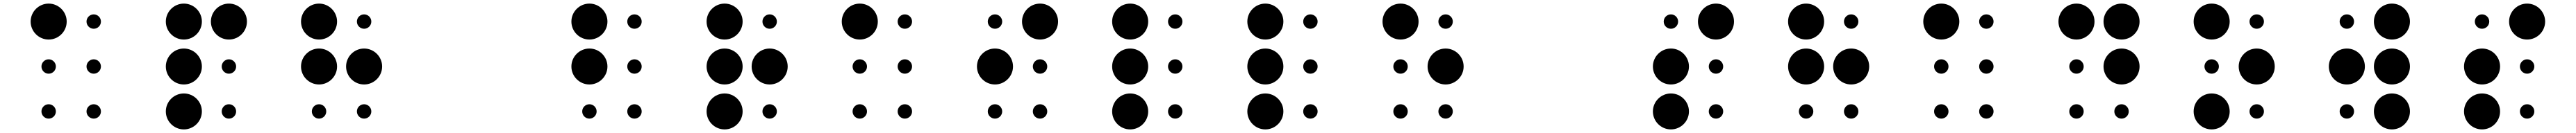

<svg xmlns="http://www.w3.org/2000/svg" viewBox="-20 -670 14290 740"><path d="M150 -550C150 -495 195 -450 250 -450C305 -450 350 -495 350 -550C350 -605 305 -650 250 -650C195 -650 150 -605 150 -550ZM210 -300C210 -278 228 -260 250 -260C272 -260 290 -278 290 -300C290 -322 272 -340 250 -340C228 -340 210 -322 210 -300ZM210 -50C210 -28 228 -10 250 -10C272 -10 290 -28 290 -50C290 -72 272 -90 250 -90C228 -90 210 -72 210 -50ZM460 -550C460 -528 478 -510 500 -510C522 -510 540 -528 540 -550C540 -572 522 -590 500 -590C478 -590 460 -572 460 -550ZM460 -300C460 -278 478 -260 500 -260C522 -260 540 -278 540 -300C540 -322 522 -340 500 -340C478 -340 460 -322 460 -300ZM460 -50C460 -28 478 -10 500 -10C522 -10 540 -28 540 -50C540 -72 522 -90 500 -90C478 -90 460 -72 460 -50Z M900 -550C900 -495 945 -450 1000 -450C1055 -450 1100 -495 1100 -550C1100 -605 1055 -650 1000 -650C945 -650 900 -605 900 -550ZM900 -300C900 -245 945 -200 1000 -200C1055 -200 1100 -245 1100 -300C1100 -355 1055 -400 1000 -400C945 -400 900 -355 900 -300ZM900 -50C900 5 945 50 1000 50C1055 50 1100 5 1100 -50C1100 -105 1055 -150 1000 -150C945 -150 900 -105 900 -50ZM1150 -550C1150 -495 1195 -450 1250 -450C1305 -450 1350 -495 1350 -550C1350 -605 1305 -650 1250 -650C1195 -650 1150 -605 1150 -550ZM1210 -300C1210 -278 1228 -260 1250 -260C1272 -260 1290 -278 1290 -300C1290 -322 1272 -340 1250 -340C1228 -340 1210 -322 1210 -300ZM1210 -50C1210 -28 1228 -10 1250 -10C1272 -10 1290 -28 1290 -50C1290 -72 1272 -90 1250 -90C1228 -90 1210 -72 1210 -50Z M1650 -550C1650 -495 1695 -450 1750 -450C1805 -450 1850 -495 1850 -550C1850 -605 1805 -650 1750 -650C1695 -650 1650 -605 1650 -550ZM1650 -300C1650 -245 1695 -200 1750 -200C1805 -200 1850 -245 1850 -300C1850 -355 1805 -400 1750 -400C1695 -400 1650 -355 1650 -300ZM1710 -50C1710 -28 1728 -10 1750 -10C1772 -10 1790 -28 1790 -50C1790 -72 1772 -90 1750 -90C1728 -90 1710 -72 1710 -50ZM1960 -550C1960 -528 1978 -510 2000 -510C2022 -510 2040 -528 2040 -550C2040 -572 2022 -590 2000 -590C1978 -590 1960 -572 1960 -550ZM1900 -300C1900 -245 1945 -200 2000 -200C2055 -200 2100 -245 2100 -300C2100 -355 2055 -400 2000 -400C1945 -400 1900 -355 1900 -300ZM1960 -50C1960 -28 1978 -10 2000 -10C2022 -10 2040 -28 2040 -50C2040 -72 2022 -90 2000 -90C1978 -90 1960 -72 1960 -50Z M3150 -550C3150 -495 3195 -450 3250 -450C3305 -450 3350 -495 3350 -550C3350 -605 3305 -650 3250 -650C3195 -650 3150 -605 3150 -550ZM3150 -300C3150 -245 3195 -200 3250 -200C3305 -200 3350 -245 3350 -300C3350 -355 3305 -400 3250 -400C3195 -400 3150 -355 3150 -300ZM3210 -50C3210 -28 3228 -10 3250 -10C3272 -10 3290 -28 3290 -50C3290 -72 3272 -90 3250 -90C3228 -90 3210 -72 3210 -50ZM3460 -550C3460 -528 3478 -510 3500 -510C3522 -510 3540 -528 3540 -550C3540 -572 3522 -590 3500 -590C3478 -590 3460 -572 3460 -550ZM3460 -300C3460 -278 3478 -260 3500 -260C3522 -260 3540 -278 3540 -300C3540 -322 3522 -340 3500 -340C3478 -340 3460 -322 3460 -300ZM3460 -50C3460 -28 3478 -10 3500 -10C3522 -10 3540 -28 3540 -50C3540 -72 3522 -90 3500 -90C3478 -90 3460 -72 3460 -50Z M3900 -550C3900 -495 3945 -450 4000 -450C4055 -450 4100 -495 4100 -550C4100 -605 4055 -650 4000 -650C3945 -650 3900 -605 3900 -550ZM3900 -300C3900 -245 3945 -200 4000 -200C4055 -200 4100 -245 4100 -300C4100 -355 4055 -400 4000 -400C3945 -400 3900 -355 3900 -300ZM3900 -50C3900 5 3945 50 4000 50C4055 50 4100 5 4100 -50C4100 -105 4055 -150 4000 -150C3945 -150 3900 -105 3900 -50ZM4210 -550C4210 -528 4228 -510 4250 -510C4272 -510 4290 -528 4290 -550C4290 -572 4272 -590 4250 -590C4228 -590 4210 -572 4210 -550ZM4150 -300C4150 -245 4195 -200 4250 -200C4305 -200 4350 -245 4350 -300C4350 -355 4305 -400 4250 -400C4195 -400 4150 -355 4150 -300ZM4210 -50C4210 -28 4228 -10 4250 -10C4272 -10 4290 -28 4290 -50C4290 -72 4272 -90 4250 -90C4228 -90 4210 -72 4210 -50Z M4650 -550C4650 -495 4695 -450 4750 -450C4805 -450 4850 -495 4850 -550C4850 -605 4805 -650 4750 -650C4695 -650 4650 -605 4650 -550ZM4710 -300C4710 -278 4728 -260 4750 -260C4772 -260 4790 -278 4790 -300C4790 -322 4772 -340 4750 -340C4728 -340 4710 -322 4710 -300ZM4710 -50C4710 -28 4728 -10 4750 -10C4772 -10 4790 -28 4790 -50C4790 -72 4772 -90 4750 -90C4728 -90 4710 -72 4710 -50ZM4960 -550C4960 -528 4978 -510 5000 -510C5022 -510 5040 -528 5040 -550C5040 -572 5022 -590 5000 -590C4978 -590 4960 -572 4960 -550ZM4960 -300C4960 -278 4978 -260 5000 -260C5022 -260 5040 -278 5040 -300C5040 -322 5022 -340 5000 -340C4978 -340 4960 -322 4960 -300ZM4960 -50C4960 -28 4978 -10 5000 -10C5022 -10 5040 -28 5040 -50C5040 -72 5022 -90 5000 -90C4978 -90 4960 -72 4960 -50Z M5460 -550C5460 -528 5478 -510 5500 -510C5522 -510 5540 -528 5540 -550C5540 -572 5522 -590 5500 -590C5478 -590 5460 -572 5460 -550ZM5400 -300C5400 -245 5445 -200 5500 -200C5555 -200 5600 -245 5600 -300C5600 -355 5555 -400 5500 -400C5445 -400 5400 -355 5400 -300ZM5460 -50C5460 -28 5478 -10 5500 -10C5522 -10 5540 -28 5540 -50C5540 -72 5522 -90 5500 -90C5478 -90 5460 -72 5460 -50ZM5650 -550C5650 -495 5695 -450 5750 -450C5805 -450 5850 -495 5850 -550C5850 -605 5805 -650 5750 -650C5695 -650 5650 -605 5650 -550ZM5710 -300C5710 -278 5728 -260 5750 -260C5772 -260 5790 -278 5790 -300C5790 -322 5772 -340 5750 -340C5728 -340 5710 -322 5710 -300ZM5710 -50C5710 -28 5728 -10 5750 -10C5772 -10 5790 -28 5790 -50C5790 -72 5772 -90 5750 -90C5728 -90 5710 -72 5710 -50Z M6150 -550C6150 -495 6195 -450 6250 -450C6305 -450 6350 -495 6350 -550C6350 -605 6305 -650 6250 -650C6195 -650 6150 -605 6150 -550ZM6150 -300C6150 -245 6195 -200 6250 -200C6305 -200 6350 -245 6350 -300C6350 -355 6305 -400 6250 -400C6195 -400 6150 -355 6150 -300ZM6150 -50C6150 5 6195 50 6250 50C6305 50 6350 5 6350 -50C6350 -105 6305 -150 6250 -150C6195 -150 6150 -105 6150 -50ZM6460 -550C6460 -528 6478 -510 6500 -510C6522 -510 6540 -528 6540 -550C6540 -572 6522 -590 6500 -590C6478 -590 6460 -572 6460 -550ZM6460 -300C6460 -278 6478 -260 6500 -260C6522 -260 6540 -278 6540 -300C6540 -322 6522 -340 6500 -340C6478 -340 6460 -322 6460 -300ZM6460 -50C6460 -28 6478 -10 6500 -10C6522 -10 6540 -28 6540 -50C6540 -72 6522 -90 6500 -90C6478 -90 6460 -72 6460 -50Z M6900 -550C6900 -495 6945 -450 7000 -450C7055 -450 7100 -495 7100 -550C7100 -605 7055 -650 7000 -650C6945 -650 6900 -605 6900 -550ZM6900 -300C6900 -245 6945 -200 7000 -200C7055 -200 7100 -245 7100 -300C7100 -355 7055 -400 7000 -400C6945 -400 6900 -355 6900 -300ZM6900 -50C6900 5 6945 50 7000 50C7055 50 7100 5 7100 -50C7100 -105 7055 -150 7000 -150C6945 -150 6900 -105 6900 -50ZM7210 -550C7210 -528 7228 -510 7250 -510C7272 -510 7290 -528 7290 -550C7290 -572 7272 -590 7250 -590C7228 -590 7210 -572 7210 -550ZM7210 -300C7210 -278 7228 -260 7250 -260C7272 -260 7290 -278 7290 -300C7290 -322 7272 -340 7250 -340C7228 -340 7210 -322 7210 -300ZM7210 -50C7210 -28 7228 -10 7250 -10C7272 -10 7290 -28 7290 -50C7290 -72 7272 -90 7250 -90C7228 -90 7210 -72 7210 -50Z M7650 -550C7650 -495 7695 -450 7750 -450C7805 -450 7850 -495 7850 -550C7850 -605 7805 -650 7750 -650C7695 -650 7650 -605 7650 -550ZM7710 -300C7710 -278 7728 -260 7750 -260C7772 -260 7790 -278 7790 -300C7790 -322 7772 -340 7750 -340C7728 -340 7710 -322 7710 -300ZM7710 -50C7710 -28 7728 -10 7750 -10C7772 -10 7790 -28 7790 -50C7790 -72 7772 -90 7750 -90C7728 -90 7710 -72 7710 -50ZM7960 -550C7960 -528 7978 -510 8000 -510C8022 -510 8040 -528 8040 -550C8040 -572 8022 -590 8000 -590C7978 -590 7960 -572 7960 -550ZM7900 -300C7900 -245 7945 -200 8000 -200C8055 -200 8100 -245 8100 -300C8100 -355 8055 -400 8000 -400C7945 -400 7900 -355 7900 -300ZM7960 -50C7960 -28 7978 -10 8000 -10C8022 -10 8040 -28 8040 -50C8040 -72 8022 -90 8000 -90C7978 -90 7960 -72 7960 -50Z M9210 -550C9210 -528 9228 -510 9250 -510C9272 -510 9290 -528 9290 -550C9290 -572 9272 -590 9250 -590C9228 -590 9210 -572 9210 -550ZM9150 -300C9150 -245 9195 -200 9250 -200C9305 -200 9350 -245 9350 -300C9350 -355 9305 -400 9250 -400C9195 -400 9150 -355 9150 -300ZM9150 -50C9150 5 9195 50 9250 50C9305 50 9350 5 9350 -50C9350 -105 9305 -150 9250 -150C9195 -150 9150 -105 9150 -50ZM9400 -550C9400 -495 9445 -450 9500 -450C9555 -450 9600 -495 9600 -550C9600 -605 9555 -650 9500 -650C9445 -650 9400 -605 9400 -550ZM9460 -300C9460 -278 9478 -260 9500 -260C9522 -260 9540 -278 9540 -300C9540 -322 9522 -340 9500 -340C9478 -340 9460 -322 9460 -300ZM9460 -50C9460 -28 9478 -10 9500 -10C9522 -10 9540 -28 9540 -50C9540 -72 9522 -90 9500 -90C9478 -90 9460 -72 9460 -50Z M9900 -550C9900 -495 9945 -450 10000 -450C10055 -450 10100 -495 10100 -550C10100 -605 10055 -650 10000 -650C9945 -650 9900 -605 9900 -550ZM9900 -300C9900 -245 9945 -200 10000 -200C10055 -200 10100 -245 10100 -300C10100 -355 10055 -400 10000 -400C9945 -400 9900 -355 9900 -300ZM9960 -50C9960 -28 9978 -10 10000 -10C10022 -10 10040 -28 10040 -50C10040 -72 10022 -90 10000 -90C9978 -90 9960 -72 9960 -50ZM10210 -550C10210 -528 10228 -510 10250 -510C10272 -510 10290 -528 10290 -550C10290 -572 10272 -590 10250 -590C10228 -590 10210 -572 10210 -550ZM10150 -300C10150 -245 10195 -200 10250 -200C10305 -200 10350 -245 10350 -300C10350 -355 10305 -400 10250 -400C10195 -400 10150 -355 10150 -300ZM10210 -50C10210 -28 10228 -10 10250 -10C10272 -10 10290 -28 10290 -50C10290 -72 10272 -90 10250 -90C10228 -90 10210 -72 10210 -50Z M10650 -550C10650 -495 10695 -450 10750 -450C10805 -450 10850 -495 10850 -550C10850 -605 10805 -650 10750 -650C10695 -650 10650 -605 10650 -550ZM10710 -300C10710 -278 10728 -260 10750 -260C10772 -260 10790 -278 10790 -300C10790 -322 10772 -340 10750 -340C10728 -340 10710 -322 10710 -300ZM10710 -50C10710 -28 10728 -10 10750 -10C10772 -10 10790 -28 10790 -50C10790 -72 10772 -90 10750 -90C10728 -90 10710 -72 10710 -50ZM10960 -550C10960 -528 10978 -510 11000 -510C11022 -510 11040 -528 11040 -550C11040 -572 11022 -590 11000 -590C10978 -590 10960 -572 10960 -550ZM10960 -300C10960 -278 10978 -260 11000 -260C11022 -260 11040 -278 11040 -300C11040 -322 11022 -340 11000 -340C10978 -340 10960 -322 10960 -300ZM10960 -50C10960 -28 10978 -10 11000 -10C11022 -10 11040 -28 11040 -50C11040 -72 11022 -90 11000 -90C10978 -90 10960 -72 10960 -50Z M11400 -550C11400 -495 11445 -450 11500 -450C11555 -450 11600 -495 11600 -550C11600 -605 11555 -650 11500 -650C11445 -650 11400 -605 11400 -550ZM11460 -300C11460 -278 11478 -260 11500 -260C11522 -260 11540 -278 11540 -300C11540 -322 11522 -340 11500 -340C11478 -340 11460 -322 11460 -300ZM11460 -50C11460 -28 11478 -10 11500 -10C11522 -10 11540 -28 11540 -50C11540 -72 11522 -90 11500 -90C11478 -90 11460 -72 11460 -50ZM11650 -550C11650 -495 11695 -450 11750 -450C11805 -450 11850 -495 11850 -550C11850 -605 11805 -650 11750 -650C11695 -650 11650 -605 11650 -550ZM11650 -300C11650 -245 11695 -200 11750 -200C11805 -200 11850 -245 11850 -300C11850 -355 11805 -400 11750 -400C11695 -400 11650 -355 11650 -300ZM11710 -50C11710 -28 11728 -10 11750 -10C11772 -10 11790 -28 11790 -50C11790 -72 11772 -90 11750 -90C11728 -90 11710 -72 11710 -50Z M12150 -550C12150 -495 12195 -450 12250 -450C12305 -450 12350 -495 12350 -550C12350 -605 12305 -650 12250 -650C12195 -650 12150 -605 12150 -550ZM12210 -300C12210 -278 12228 -260 12250 -260C12272 -260 12290 -278 12290 -300C12290 -322 12272 -340 12250 -340C12228 -340 12210 -322 12210 -300ZM12150 -50C12150 5 12195 50 12250 50C12305 50 12350 5 12350 -50C12350 -105 12305 -150 12250 -150C12195 -150 12150 -105 12150 -50ZM12460 -550C12460 -528 12478 -510 12500 -510C12522 -510 12540 -528 12540 -550C12540 -572 12522 -590 12500 -590C12478 -590 12460 -572 12460 -550ZM12400 -300C12400 -245 12445 -200 12500 -200C12555 -200 12600 -245 12600 -300C12600 -355 12555 -400 12500 -400C12445 -400 12400 -355 12400 -300ZM12460 -50C12460 -28 12478 -10 12500 -10C12522 -10 12540 -28 12540 -50C12540 -72 12522 -90 12500 -90C12478 -90 12460 -72 12460 -50Z M12960 -550C12960 -528 12978 -510 13000 -510C13022 -510 13040 -528 13040 -550C13040 -572 13022 -590 13000 -590C12978 -590 12960 -572 12960 -550ZM12900 -300C12900 -245 12945 -200 13000 -200C13055 -200 13100 -245 13100 -300C13100 -355 13055 -400 13000 -400C12945 -400 12900 -355 12900 -300ZM12960 -50C12960 -28 12978 -10 13000 -10C13022 -10 13040 -28 13040 -50C13040 -72 13022 -90 13000 -90C12978 -90 12960 -72 12960 -50ZM13150 -550C13150 -495 13195 -450 13250 -450C13305 -450 13350 -495 13350 -550C13350 -605 13305 -650 13250 -650C13195 -650 13150 -605 13150 -550ZM13150 -300C13150 -245 13195 -200 13250 -200C13305 -200 13350 -245 13350 -300C13350 -355 13305 -400 13250 -400C13195 -400 13150 -355 13150 -300ZM13150 -50C13150 5 13195 50 13250 50C13305 50 13350 5 13350 -50C13350 -105 13305 -150 13250 -150C13195 -150 13150 -105 13150 -50Z M13710 -550C13710 -528 13728 -510 13750 -510C13772 -510 13790 -528 13790 -550C13790 -572 13772 -590 13750 -590C13728 -590 13710 -572 13710 -550ZM13650 -300C13650 -245 13695 -200 13750 -200C13805 -200 13850 -245 13850 -300C13850 -355 13805 -400 13750 -400C13695 -400 13650 -355 13650 -300ZM13650 -50C13650 5 13695 50 13750 50C13805 50 13850 5 13850 -50C13850 -105 13805 -150 13750 -150C13695 -150 13650 -105 13650 -50ZM13900 -550C13900 -495 13945 -450 14000 -450C14055 -450 14100 -495 14100 -550C14100 -605 14055 -650 14000 -650C13945 -650 13900 -605 13900 -550ZM13960 -300C13960 -278 13978 -260 14000 -260C14022 -260 14040 -278 14040 -300C14040 -322 14022 -340 14000 -340C13978 -340 13960 -322 13960 -300ZM13960 -50C13960 -28 13978 -10 14000 -10C14022 -10 14040 -28 14040 -50C14040 -72 14022 -90 14000 -90C13978 -90 13960 -72 13960 -50Z"/></svg>

Font: APH Braille Shadows
Style: Regular
Weight: 400
Designer: M R Gray
Version: Version 1.1